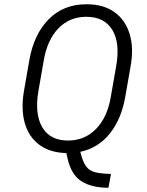

<svg xmlns="http://www.w3.org/2000/svg" viewBox="-20 -710 693 903"><path d="M502 108 490 173Q411 173 363 142.5Q315 112 298 36L292 10Q215 8 165 -29Q115 -66 96.5 -131.5Q78 -197 93 -284L118 -427Q139 -548 208.5 -619Q278 -690 387 -690Q466 -690 517.5 -653.5Q569 -617 589.5 -551Q610 -485 594 -397L569 -254Q551 -150 496.5 -82Q442 -14 358 4L359 9Q370 52 385 72.5Q400 93 427.5 100Q455 107 502 108ZM526 -397Q546 -507 508.5 -569Q471 -631 386 -631Q308 -631 255.5 -577.5Q203 -524 186 -427L161 -284Q142 -175 178.5 -112Q215 -49 300 -49Q378 -49 431.5 -103.5Q485 -158 501 -254Z"/></svg>

Font: Inria Sans Light
Style: Italic
Weight: 300
Italic angle: -10°
Designer: Black Foundry Team
Foundry: Black Foundry
Version: Version 1.2; ttfautohint (v1.8.3)